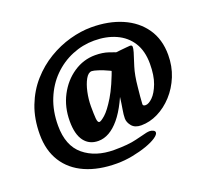

<svg xmlns="http://www.w3.org/2000/svg" viewBox="-123 -840 1061 998"><g transform="rotate(-20 408.0 -340.5)"><path d="M311 -128Q261 -128 233 -165Q205 -202 205 -275Q205 -353 238 -416Q271 -479 326 -516Q381 -553 446 -553Q487 -553 519.5 -542Q552 -531 570 -523L543 -419Q520 -437 490.5 -451Q461 -465 436 -473Q411 -481 401 -481Q382 -481 367 -454.5Q352 -428 343.5 -388.5Q335 -349 335 -310Q335 -268 337 -243.5Q339 -219 349 -219Q358 -219 382 -240Q406 -261 439.5 -316Q473 -371 509 -473H531L530 -399Q484 -261 428.5 -194.5Q373 -128 311 -128ZM35 -263Q35 -350 61.9 -419.5Q88.8 -489 134.9 -541Q181 -593 238.5 -627.5Q296 -662 357.5 -679Q419 -696 476 -696Q572 -696 646 -664Q720 -632 762 -571.5Q804 -511 804 -425Q804 -362 782 -308Q760 -254 723 -213.5Q686 -173 640.5 -150.5Q595 -128 548 -128Q513 -128 496 -148.5Q479 -169 479 -191Q479 -211 484 -239Q489 -267 495 -314L503 -376L491 -398L511 -525Q521 -526 539.5 -528Q558 -530 578 -532Q598.1 -534 613.5 -535.5Q629 -537 633 -537Q645 -537 645 -527Q645 -523 644 -516Q643 -509 640 -499Q631 -471 617.5 -428Q604 -385 598 -321L593 -271Q590 -240 590 -229.5Q590 -219 605 -219Q622 -219 644 -240.5Q666 -262 682.5 -305.5Q699 -349 699 -414Q699 -485 669.1 -531.8Q639.3 -578.7 586.6 -602.3Q534 -626 466.7 -626Q403 -626 344 -601.5Q285 -577 239 -531Q193 -485 166.5 -419.8Q140 -354.6 140 -274Q140 -163 204.5 -109.5Q269 -56 372 -56Q451 -56 495.5 -67.5Q540 -79 559 -83Q564 -84 568.5 -84.5Q573 -85 577 -85Q587 -85 596.5 -80.4Q606 -75.7 606 -68Q606 -56 584.5 -41.5Q563 -27 527.5 -14.5Q492 -2 448.5 6.5Q405 15 361 15Q261 15 187.5 -17.5Q114 -50 74.5 -112.5Q35 -175 35 -263Z"/></g></svg>

Font: Alkatra
Style: Regular
Weight: 400
Designer: Suman Bhandary
Version: Version 1.100;gftools[0.9.22]